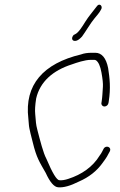

<svg xmlns="http://www.w3.org/2000/svg" viewBox="-20 -817 509 815"><path d="M305.5 -644.6C312.4 -647 319.9 -652.8 328.2 -662C342.1 -680.4 365.6 -720.9 381.3 -739.1C391 -750.4 397.9 -759 402.1 -765L407.5 -774C419.8 -790.2 402 -807.2 390.8 -790C373.5 -767.1 356.3 -747.7 342.2 -725C329.8 -705.2 313.9 -678.1 297.6 -671C294.3 -670.3 291.5 -668.2 289.4 -664.5C280.3 -649.2 290.9 -639.5 305.5 -644.6ZM423.6 -365C432 -365 439.2 -371.8 440.5 -380L441.5 -386C450.6 -443.7 445.6 -485.1 439 -528C430.5 -571.3 411.6 -593 384.4 -593H370.8C351.6 -593 336.1 -590.7 324.1 -586C163.6 -547.7 83 -456.8 100.4 -313.5C101.5 -305.2 102.1 -296.8 102.5 -288.5C103.2 -271.3 115.3 -228.4 119 -213C135.3 -145.8 147.7 -129.7 174.1 -83C192.1 -43.5 209.7 -23.1 226.8 -22C250.1 -20 279 -28.2 315.2 -46.5C357.5 -64.8 390.8 -91 415.1 -125L428 -143C432.3 -149 436.4 -156 440.3 -164L445.9 -174C455.6 -193.7 428.2 -202.5 419.6 -185L413.9 -174C410.9 -168 407.4 -162.3 403.2 -157C374.3 -109 326.6 -75.9 269.7 -57.7C255.4 -52.9 243 -51 232.4 -52C220.8 -52 202.6 -82.3 176.9 -143C163.5 -167.6 150.2 -221.3 139.4 -262.5C130.9 -294.7 133.3 -296.9 129.5 -332.5C127.7 -348.8 129.1 -371 133.5 -399C149.7 -469.6 203.9 -517.9 285.9 -544C305 -550.7 339.9 -563 366.1 -563H379.7C382.4 -563 384.9 -562.3 387.4 -561C397.9 -553.9 405.8 -536.6 410.7 -509.1C415.7 -481.6 417.7 -461.6 416.8 -448.9C415.1 -425.5 414.7 -406.3 411.5 -386L410.5 -380C409.2 -371.8 415.3 -365 423.6 -365Z"/></svg>

Font: MewTooHand
Style: CondIta
Weight: 400
Designer: Mew Too, Robert Jablonski
Version: Version 0.77